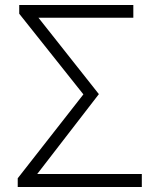

<svg xmlns="http://www.w3.org/2000/svg" viewBox="-20 -749 630 769"><path d="M51 0H548V-52H129L376 -372L134 -678H514V-729H57V-694L314 -371L51 -35Z"/></svg>

Font: Noto Sans JP Light
Style: Regular
Weight: 300
Designer: Ryoko NISHIZUKA (kana & ideographs); Paul D. Hunt (Latin, Greek & Cyrillic); Wenlong ZHANG (bopomofo); Sandoll Communica
Foundry: Adobe Systems Incorporated
Version: Version 1.004;PS 1.004;hotconv 1.0.82;makeotf.lib2.5.63406